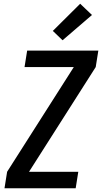

<svg xmlns="http://www.w3.org/2000/svg" viewBox="-20 -1005 545 1025"><path d="M4 0 18 -88 374 -647H111L125 -735H505L491 -647L135 -88H398L384 0ZM314 -790 262 -840 408 -985 471 -925Z"/></svg>

Font: Iosevka Semibold
Style: Italic
Weight: 600
Italic angle: -9°
Monospace: yes
Designer: Belleve Invis
Foundry: Belleve Invis
Version: Version 32.5.0; ttfautohint (v1.8.4)